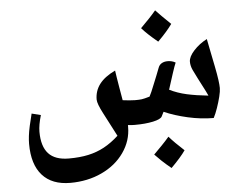

<svg xmlns="http://www.w3.org/2000/svg" viewBox="-54 -609 1170 928"><g transform="rotate(-5 530.5 -145.5)"><path d="M251 252Q162 252 115 199.5Q68 147 68 47Q68 30 70.5 8.5Q73 -13 79 -40Q85 -67 93 -98L137 -87Q123 -40 123 -7Q123 64 155 99Q187 134 254 134Q307 134 348.5 125Q390 116 426 96.5Q462 77 497 45Q463 -21 437.5 -69.5Q412 -118 412 -138Q412 -180 436.5 -212.5Q461 -245 513 -270Q515 -257 518 -236.5Q521 -216 526 -188Q531 -160 537 -124Q554 -122 569 -120.5Q584 -119 597 -119Q617 -119 629 -120.5Q641 -122 668 -130Q676 -144 695 -192Q703 -211 710 -229Q717 -247 724 -265Q729 -279 741 -286Q753 -293 770 -293Q791 -293 808 -283Q801 -267 790 -233Q779 -199 765 -155Q803 -136 848 -126Q893 -116 952 -110Q942 -132 930.5 -153.5Q919 -175 908 -197Q896 -220 886.5 -240.5Q877 -261 877 -281Q877 -305 904 -334.5Q931 -364 968 -383Q975 -349 981.5 -315Q988 -281 995 -248Q1003 -208 1006.5 -182Q1010 -156 1010 -142Q1010 -126 1003.5 -100Q997 -74 987.5 -46.5Q978 -19 968 0Q907 0 843 -14.5Q779 -29 729 -51L718 -29Q711 -16 674 -8Q655 -4 633 -2Q611 0 585 0Q577 0 568.5 -0.5Q560 -1 552 -2V7Q552 74 512 131Q472 188 403 220Q369 236 330.5 244Q292 252 251 252ZM733 -391Q682 -433 656 -463Q679 -486 697.5 -505.5Q716 -525 731 -543Q742 -531 760 -513Q778 -495 803 -471Q791 -454 773.5 -434Q756 -414 733 -391ZM744 223Q717 201 698 183Q679 165 666 151Q686 131 705 111.5Q724 92 742 71Q768 101 814 143Q803 159 785 179.5Q767 200 744 223Z"/></g></svg>

Font: Noto Naskh Arabic
Style: Bold
Weight: 700
Designer: Monotype Design Team, David Williams, Mohamad Dakak and Nizar Qandah
Foundry: Monotype Imaging Inc.
Version: Version 2.016